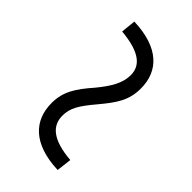

<svg xmlns="http://www.w3.org/2000/svg" viewBox="-0 -686 602 602"><g transform="rotate(-45 301.0 -385.0)"><path d="M318 -405C271 -446 238 -468 187 -468C111 -468 56 -419 52 -306L102 -300C109 -385 139 -416 183 -416C217 -416 241 -401 285 -364C334 -323 365 -302 417 -302C494 -302 547 -352 551 -465L502 -470C494 -383 465 -354 424 -354C389 -354 357 -373 318 -405Z"/></g></svg>

Font: Noto Serif CJK JP
Style: Bold
Weight: 700
Designer: Ryoko NISHIZUKA 西塚涼子 (kana & ideographs); Frank Grießhammer (Latin, Greek & Cyrillic); Wenlong ZHANG 张文龙 (bopomofo); San
Foundry: Adobe Systems Incorporated
Version: Version 1.000;PS 1;hotconv 16.6.53;makeotf.lib2.5.65590